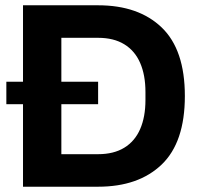

<svg xmlns="http://www.w3.org/2000/svg" viewBox="-20 -706 762 726"><path d="M4 -312V-397H351V-312ZM67 0V-686H351Q504 -686 591.5 -602Q679 -518 679 -343Q679 -168 591.5 -84Q504 0 351 0ZM212 -123H351Q410 -123 450 -147.5Q490 -172 510 -218Q530 -264 530 -328V-358Q530 -422 510 -468Q490 -514 450 -538.5Q410 -563 351 -563H212Z"/></svg>

Font: Archivo VF Beta
Style: Regular
Weight: 400
Designer: Hector Gatti
Foundry: Omnibus-Type
Version: Version 1.002